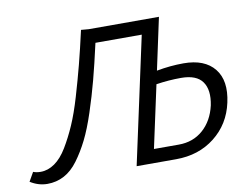

<svg xmlns="http://www.w3.org/2000/svg" viewBox="-103 -767 1157 882"><g transform="rotate(-10 476.0 -326.0)"><path d="M762 -428Q860 -428 905.5 -371.5Q951 -315 929 -215Q908 -118 833 -59Q758 0 652 0H468L596 -591H380Q358 -493 339.5 -423Q321 -353 297 -280Q273 -207 248.5 -158Q224 -109 194.5 -69Q165 -29 129 -10Q93 9 51 9Q9 9 -29 -15L-5 -57Q9 -51 30 -51Q64 -51 95.5 -73Q127 -95 153.5 -139Q180 -183 203 -235.5Q226 -288 248 -362.5Q270 -437 287.5 -504.5Q305 -572 325 -661L361 -658H688L636 -416Q700 -428 762 -428ZM852 -216Q866 -286 838.5 -325Q811 -364 739 -364Q682 -364 623 -355L560 -64H676Q743 -64 789.5 -105Q836 -146 852 -216Z"/></g></svg>

Font: EauTest Medium
Style: Italic
Weight: 500
Italic angle: -12°
Designer: Christian Thalmann (Catharsis Fonts)
Version: Version 0.001;PS 000.001;hotconv 1.0.88;makeotf.lib2.5.64775